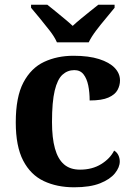

<svg xmlns="http://www.w3.org/2000/svg" viewBox="-20 -786 567 816"><path d="M295 10Q222 10 166 -16.5Q110 -43 78.5 -103.5Q47 -164 47 -266Q47 -374 79.5 -435.5Q112 -497 167.5 -523Q223 -549 292 -549Q357 -549 401 -535Q445 -521 467.5 -497.5Q490 -474 490 -444Q490 -423 479.5 -403.5Q469 -384 441 -371.5Q413 -359 361 -359Q361 -394 355 -423Q349 -452 335 -470Q321 -488 296 -488Q267 -488 245.5 -468.5Q224 -449 212.5 -401Q201 -353 201 -267Q201 -200 213.5 -155Q226 -110 252 -87.5Q278 -65 320 -65Q372 -65 410 -88.5Q448 -112 465 -146Q477 -139 483 -126.5Q489 -114 489 -100Q489 -75 468.5 -49.5Q448 -24 405.5 -7Q363 10 295 10ZM222 -606Q212 -629 191.5 -655.5Q171 -682 149.5 -708Q128 -734 112 -753V-766H181Q195 -755 214.5 -739Q234 -723 254 -706.5Q274 -690 289 -676Q304 -690 324 -706.5Q344 -723 364 -739Q384 -755 398 -766H467V-753Q452 -734 430 -708Q408 -682 388 -655.5Q368 -629 357 -606Z"/></svg>

Font: Noto Serif Kannada
Style: Bold
Weight: 700
Version: Version 2.003